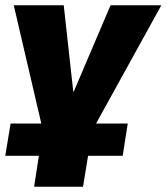

<svg xmlns="http://www.w3.org/2000/svg" viewBox="-33 -526 630 726"><path d="M96 180 114 63H-13L7 -59H159L129 -34L19 -506H208L244 -180H246L385 -506H577L316 -33L296 -59H450L431 63H300L281 180Z"/></svg>

Font: Nunito Sans 7pt SemiCondensed Black
Style: Italic
Weight: 900
Width: 4
Italic angle: -9°
Designer: Vernon Adams
Foundry: Vernon Adams
Version: Version 3.101;gftools[0.9.27]